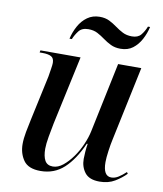

<svg xmlns="http://www.w3.org/2000/svg" viewBox="-83 -803 749 881"><g transform="rotate(10 291.0 -362.5)"><path d="M440 10Q392 10 371.5 -16.5Q351 -43 351 -80Q351 -93 352.5 -113.5Q354 -134 357 -151H353Q319 -74 274 -32.5Q229 9 165 9Q108 9 85.5 -23Q63 -55 63 -99Q63 -124 69 -156Q75 -188 81 -215L126 -424Q129 -443 132 -461.5Q135 -480 135 -489Q135 -511 121 -518.5Q107 -526 80 -526H67L69 -536H256L187 -216Q181 -187 175 -152Q169 -117 169 -96Q169 -60 180 -40.5Q191 -21 217 -21Q241 -21 264 -39.5Q287 -58 307.5 -86.5Q328 -115 342.5 -148.5Q357 -182 363 -211L431 -536H539L466 -190Q461 -168 456.5 -135.5Q452 -103 452 -83Q452 -18 490 -18Q507 -18 523.5 -28.5Q540 -39 557 -55L562 -48Q541 -26 511 -8Q481 10 440 10ZM429 -607Q403 -607 383.5 -616.5Q364 -626 347 -638.5Q330 -651 312 -660.5Q294 -670 269 -670Q239 -670 224.5 -651Q210 -632 202 -612H191Q198 -643 213.5 -671.5Q229 -700 253.5 -717.5Q278 -735 311 -735Q337 -735 356 -725.5Q375 -716 392 -703.5Q409 -691 427.5 -681.5Q446 -672 471 -672Q499 -672 513 -689Q527 -706 536 -729H546Q539 -698 524 -670Q509 -642 486 -624.5Q463 -607 429 -607Z"/></g></svg>

Font: Noto Serif Display SemiCondensed Medium
Style: Italic
Weight: 500
Width: 4
Italic angle: -12°
Designer: Monotype Design Team
Foundry: Monotype Imaging Inc.
Version: Version 2.009